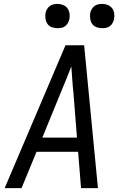

<svg xmlns="http://www.w3.org/2000/svg" viewBox="-20 -968 640 988"><path d="M4 0 317 -735H413L484 0H397L382 -187H168L91 0ZM198 -260H376L358 -490Q354 -524 352 -558Q350 -592 347 -626Q334 -592 320 -558Q306 -524 292 -490ZM505 -823Q491 -823 477 -828Q463 -833 455 -844Q447 -855 444.5 -870Q442 -885 444 -900Q446 -910 451.5 -920Q457 -930 465.5 -936.5Q474 -943 484.5 -945.5Q495 -948 506 -948Q520 -948 534 -942.5Q548 -937 556.5 -926Q565 -915 567.5 -900Q570 -885 567 -870Q565 -860 559.5 -850Q554 -840 545.5 -833.5Q537 -827 526.5 -825Q516 -823 505 -823ZM275 -823Q261 -823 247 -828Q233 -833 225 -844Q217 -855 214.5 -870Q212 -885 214 -900Q216 -910 221.5 -920Q227 -930 235.5 -936.5Q244 -943 254.5 -945.5Q265 -948 276 -948Q290 -948 304 -942.5Q318 -937 326.5 -926Q335 -915 337.5 -900Q340 -885 337 -870Q335 -860 329.5 -850Q324 -840 315.5 -833.5Q307 -827 296.5 -825Q286 -823 275 -823Z"/></svg>

Font: Iosevka Extended
Style: Italic
Weight: 400
Width: 7
Italic angle: -9°
Monospace: yes
Designer: Belleve Invis
Foundry: Belleve Invis
Version: Version 32.5.0; ttfautohint (v1.8.4)